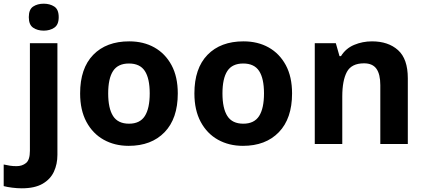

<svg xmlns="http://www.w3.org/2000/svg" viewBox="-84 -780 2304 1040"><path d="M34 240Q9 240 -18.5 236.5Q-46 233 -64 228V111Q-46 115 -30 117.5Q-14 120 6 120Q36 120 57 103Q78 86 78 37V-546H227V59Q227 109 208 150Q189 191 146.5 215.5Q104 240 34 240ZM72 -687Q72 -729 95.5 -744.5Q119 -760 153 -760Q186 -760 210 -744.5Q234 -729 234 -687Q234 -646 210 -630Q186 -614 153 -614Q119 -614 95.5 -630Q72 -646 72 -687Z M879 -273.7Q879 -138 807.5 -64Q736 10 613 10Q537.1 10 477.8 -23.1Q418.4 -56.2 384.2 -119.8Q350 -183.4 350 -274Q350 -410 421 -483Q492 -556 616 -556Q693.4 -556 752.2 -523Q811 -490 845 -427.3Q879 -364.5 879 -273.7ZM502 -274Q502 -193 528.5 -151.5Q555 -110 614.9 -110Q674 -110 700.5 -151.5Q727 -193 727 -274Q727 -355 700.5 -395.5Q674 -436 614.5 -436Q555 -436 528.5 -395.5Q502 -355 502 -274Z M1498 -273.7Q1498 -138 1426.5 -64Q1355 10 1232 10Q1156.1 10 1096.8 -23.1Q1037.4 -56.2 1003.2 -119.8Q969 -183.4 969 -274Q969 -410 1040 -483Q1111 -556 1235 -556Q1312.4 -556 1371.2 -523Q1430 -490 1464 -427.3Q1498 -364.5 1498 -273.7ZM1121 -274Q1121 -193 1147.5 -151.5Q1174 -110 1233.9 -110Q1293 -110 1319.5 -151.5Q1346 -193 1346 -274Q1346 -355 1319.5 -395.5Q1293 -436 1233.5 -436Q1174 -436 1147.5 -395.5Q1121 -355 1121 -274Z M1931 -556Q2019 -556 2072 -508.5Q2125 -461 2125 -356V0H1976V-319Q1976 -378 1955 -407.5Q1934 -437 1888 -437Q1820 -437 1795 -390.5Q1770 -344 1770 -257V0H1621V-546H1735L1755 -476H1763Q1789 -518 1834.5 -537Q1880 -556 1931 -556Z"/></svg>

Font: Noto Sans Javanese
Style: Regular
Weight: 400
Designer: Monotype Design Team
Foundry: Monotype Imaging Inc.
Version: Version 2.004